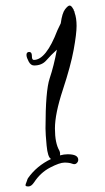

<svg xmlns="http://www.w3.org/2000/svg" viewBox="-20 -638 378 692"><path d="M224 -82Q262 -82 262 -62Q262 -55 256 -49.5Q250 -44 240 -48Q230 -52 212.5 -52Q195 -52 160.5 -34Q126 -16 103 19Q93 34 82.5 34Q72 34 72 30Q72 26 74 22Q76 18 77.5 12.5Q79 7 81 4Q112 -40 164 -65Q152 -71 148 -113.5Q144 -156 144 -175Q144 -311 159 -355.5Q174 -400 185 -459Q163 -439 147 -420.5Q131 -402 103 -402Q91 -402 83.5 -416Q76 -430 75.5 -438.5Q75 -447 80 -449.5Q85 -452 90 -449.5Q95 -447 95 -434.5Q95 -422 102 -422Q146 -422 187 -529Q188 -532 199 -554Q204 -591 214.5 -604.5Q225 -618 231 -618Q237 -618 243 -607Q246 -604 246 -600Q249 -597 249 -592Q256 -573 256 -544.5Q256 -516 245.5 -458.5Q235 -401 206.5 -314.5Q178 -228 178 -175Q178 -122 194 -95Q198 -86 196 -78Q211 -82 224 -82Z"/></svg>

Font: Ruge Boogie
Style: Regular
Weight: 400
Version: Version 1.003